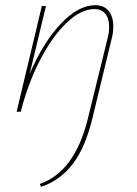

<svg xmlns="http://www.w3.org/2000/svg" viewBox="-20 -430 527 739"><path d="M416 -329Q416 -305 411 -286L336 24Q309 137 260 201Q211 265 138 289L133 278Q269 231 319 23L395 -286Q400 -305 400 -327Q400 -359 385.5 -377Q371 -395 343 -395Q291 -395 235.5 -341.5Q180 -288 133.5 -197.5Q87 -107 60 0H44L141 -407H157L94 -145Q145 -265 213 -337.5Q281 -410 347 -410Q380 -410 398 -388Q416 -366 416 -329Z"/></svg>

Font: Ysabeau Thin
Style: Italic
Weight: 200
Italic angle: -12°
Designer: Christian Thalmann (Catharsis Fonts)
Version: Version 0.003